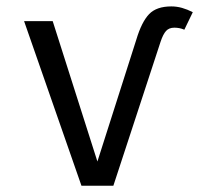

<svg xmlns="http://www.w3.org/2000/svg" viewBox="-20 -594 640 614"><path d="M240.5 0 57 -526.5H148.5L291.5 -77.5L416 -467.5Q433 -524 456.8 -548.8Q480.5 -573.5 528 -573.5Q545 -573.5 562 -568.8Q579 -564 596.5 -555L569.5 -499Q561.5 -502.5 553.5 -504Q545.5 -505.5 537.5 -505.5Q520.5 -505.5 511 -495Q501.5 -484.5 493.5 -460.5L342.5 0Z"/></svg>

Font: Fast_Mono
Style: Regular
Weight: 400
Monospace: yes
Designer: Carrois Corporate, Edenspiekermann AG, Nikita Prokopov
Foundry: Carrois Corporate, Edenspiekermann AG, Nikita Prokopov
Version: Version 5.002